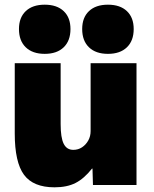

<svg xmlns="http://www.w3.org/2000/svg" viewBox="-20 -790 657 820"><path d="M213 10Q122 10 82.5 -43.5Q43 -97 43 -220V-520H239V-260Q239 -202 252 -176Q265 -150 293 -150Q314 -150 330.5 -161Q347 -172 357 -190Q367 -208 367 -230V-520H563V0H377L375 -70H373Q339 -27 302.5 -8.5Q266 10 213 10ZM171 -560Q119 -560 90 -588Q61 -616 61 -666Q61 -715 90 -742.5Q119 -770 171 -770Q223 -770 252 -742.5Q281 -715 281 -666Q281 -616 252 -588Q223 -560 171 -560ZM441 -560Q389 -560 360 -588Q331 -616 331 -666Q331 -715 360 -742.5Q389 -770 441 -770Q493 -770 522 -742.5Q551 -715 551 -666Q551 -616 522 -588Q493 -560 441 -560Z"/></svg>

Font: M PLUS 2 Thin Black
Style: Regular
Weight: 900
Version: Version 1.001